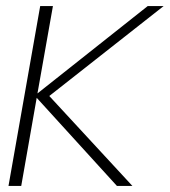

<svg xmlns="http://www.w3.org/2000/svg" viewBox="-20 -613 560 633"><path d="M8 0H50L101 -290.5L365.5 0H416.5L142.5 -296.5L519.5 -593H467L103.5 -305L154.5 -593H112.5Z"/></svg>

Font: Anybody Thin ExtraLight
Style: Italic
Weight: 250
Italic angle: -10°
Version: Version 1.113;gftools[0.9.25]